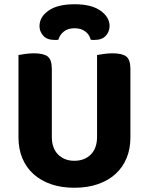

<svg xmlns="http://www.w3.org/2000/svg" viewBox="-20 -867 701 904"><path d="M67 -220V-608Q78 -610 98.5 -613Q119 -616 140 -616Q185 -616 204.5 -601Q224 -586 224 -542V-223Q224 -169 253.5 -139.5Q283 -110 330 -110Q378 -110 407.5 -139.5Q437 -169 437 -223V-608Q448 -610 468.5 -613Q489 -616 510 -616Q555 -616 574.5 -601Q594 -586 594 -542V-220Q594 -166 576 -122.5Q558 -79 524 -48Q490 -17 441 0Q392 17 330 17Q268 17 219.5 0Q171 -17 137 -48Q103 -79 85 -122.5Q67 -166 67 -220ZM255 -680Q250 -679 246 -679Q242 -679 237 -679Q201 -679 183.5 -699Q166 -719 166 -744Q166 -787 208.5 -817Q251 -847 331 -847Q411 -847 453.5 -816.5Q496 -786 496 -744Q496 -719 478.5 -699Q461 -679 425 -679Q420 -679 416 -679Q412 -679 407 -680Q402 -703 382 -718.5Q362 -734 331 -734Q300 -734 280.5 -718.5Q261 -703 255 -680Z"/></svg>

Font: Baloo 2 Latin
Style: Bold
Weight: 400
Designer: Sarang Kulkarni and Ek Type
Foundry: Ek Type
Version: Version 1.001